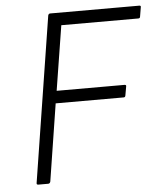

<svg xmlns="http://www.w3.org/2000/svg" viewBox="-49 -698 622 742"><g transform="rotate(-5 262.0 -327.5)"><path d="M70 0Q62 0 64 -8L165 -648Q167 -655 173 -655H518Q522 -655 523.5 -653.5Q525 -652 524 -648L518 -612Q517 -606 511 -606H212L172 -355H435Q443 -355 441 -348L435 -314Q434 -307 428 -307H164L117 -8Q115 0 108 0Z"/></g></svg>

Font: Sofia Sans Light
Style: Italic
Weight: 300
Italic angle: -9°
Version: Version 4.100-B